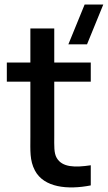

<svg xmlns="http://www.w3.org/2000/svg" viewBox="-20 -815 474 844"><path d="M280.5 -620H362.5L434 -795H352ZM379 -88.5C308.5 -78 253.5 -79.5 229.5 -120.5C216.5 -142.5 218.5 -174 218.5 -217.5V-456H379V-540H218.5V-690H113.5V-540H10V-456H113.5V-212.5C113.5 -153.5 110 -110 133.5 -65.5C173 9.5 277.5 20 379 0Z"/></svg>

Font: Manrope SemiBold
Style: Regular
Weight: 600
Designer: Mikhail Sharanda
Foundry: Mikhail Sharanda
Version: Version 4.505